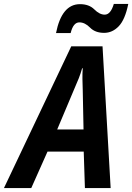

<svg xmlns="http://www.w3.org/2000/svg" viewBox="-81 -950 668 970"><path d="M276 -783Q289 -837 320 -837Q348 -837 374 -810.5Q400 -784 445 -784Q487 -784 519 -817.5Q551 -851 567 -930H494Q478 -876 448 -876Q422 -876 395.5 -902.5Q369 -929 323 -929Q231 -929 202 -783ZM294 -500Q307 -529 317 -554.5Q327 -580 334 -605H337Q335 -578 335.5 -550.5Q336 -523 337 -496L341 -296H208ZM77 0 159 -184H342L348 0H478L437 -716H279L-61 0Z"/></svg>

Font: Noto Sans UI SemiCondensed
Style: Bold Italic
Weight: 700
Width: 4
Designer: Monotype Design Team
Foundry: Monotype Imaging Inc.
Version: 1.001